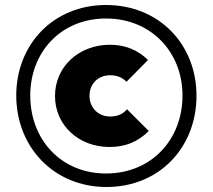

<svg xmlns="http://www.w3.org/2000/svg" viewBox="-20 -738 851 768"><path d="M406 10C618 10 766 -149 766 -355C766 -560 617 -718 404 -718C193 -718 45 -560 45 -356C45 -150 195 10 406 10ZM101 -356C101 -530 224 -664 404 -664C585 -664 710 -529 710 -356C710 -179 585 -44 404 -44C225 -44 101 -179 101 -356ZM200 -354C200 -237 295 -150 418 -150C480 -150 531 -170 575 -214L488 -301C472 -282 451 -272 420 -272C374 -272 338 -306 338 -355C338 -404 374 -437 420 -437C449 -437 469 -428 486 -411L572 -498C532 -538 480 -559 420 -559C295 -559 200 -471 200 -354Z"/></svg>

Font: MV Cash
Style: Bold
Weight: 700
Designer: Rodrigo Fuenzalida
Foundry: fragTYPE
Version: Version 1.100;Glyphs 3.1.2 (3151)